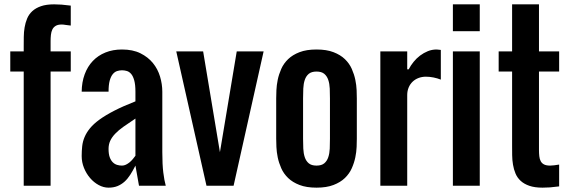

<svg xmlns="http://www.w3.org/2000/svg" viewBox="-20 -864 2641 893"><path d="M90.3 -531.2H27.8V-625H90.3V-648.9Q90.3 -669.9 90.6 -692.6Q90.8 -715.3 94.5 -736.8Q98.1 -758.3 106.2 -777.8Q114.3 -797.4 130.1 -812Q146 -826.7 170.7 -835.2Q195.3 -843.8 231.9 -843.8Q249.5 -843.8 266.1 -842.5Q282.7 -841.3 309.1 -837.9V-745.1Q297.4 -746.1 285.9 -748Q274.4 -750 267.1 -750Q249.5 -750 239 -743.7Q228.5 -737.3 223.4 -726.6Q218.3 -715.8 216.8 -701.7Q215.3 -687.5 215.3 -671.9V-625H309.1V-531.2H215.3V0H90.3Z M484.9 8.8Q461.4 8.8 439 -3.4Q416.5 -15.6 398.9 -36.1Q381.3 -56.6 370.6 -83Q359.9 -109.4 359.9 -138.2Q359.9 -162.1 362.3 -184.1Q364.7 -206.1 373.5 -226.8Q382.3 -247.6 398.7 -267.6Q415 -287.6 442.9 -307.9Q470.7 -328.1 511.5 -349.1Q552.2 -370.1 609.9 -392.6V-437.5Q609.9 -469.7 604.5 -489.5Q599.1 -509.3 590.3 -519.8Q581.5 -530.3 570.3 -533.7Q559.1 -537.1 547.4 -537.1Q535.6 -537.1 524.4 -533.4Q513.2 -529.8 504.4 -519Q495.6 -508.3 490.2 -488.8Q484.9 -469.2 484.9 -437.5H359.9Q360.4 -481.9 373.8 -518.3Q387.2 -554.7 411.6 -580.3Q436 -606 470.5 -619.9Q504.9 -633.8 547.4 -633.8Q597.7 -633.8 633.1 -616.2Q668.5 -598.6 691.2 -570.8Q713.9 -543 724.4 -507.8Q734.9 -472.7 734.9 -437.5V-156.2Q734.9 -99.1 739.5 -61.8Q744.1 -24.4 751 0H626.5L609.9 -93.8Q598.1 -70.3 585.9 -51.3Q573.7 -32.2 559.1 -19Q544.4 -5.9 526.4 1.5Q508.3 8.8 484.9 8.8ZM484.9 -171.4Q484.9 -147.9 490.2 -133.1Q495.6 -118.2 504.4 -109.4Q513.2 -100.6 524.4 -97.2Q535.6 -93.8 547.4 -93.8Q556.6 -93.8 565.7 -98.1Q574.7 -102.5 582.8 -109.1Q590.8 -115.7 597.7 -124Q604.5 -132.3 609.9 -139.6V-312.5Q578.1 -291.5 554.7 -274.9Q531.2 -258.3 515.9 -242.2Q500.5 -226.1 492.7 -209.2Q484.9 -192.4 484.9 -171.4Z M940.4 0 799.8 -625H924.8L1002.9 -156.2L1081.1 -625H1206.1L1066.4 0Z M1264.6 -406.2Q1264.6 -421.9 1265.6 -444.8Q1266.6 -467.8 1271.7 -492.9Q1276.9 -518.1 1288.1 -543.5Q1299.3 -568.8 1320.1 -588.9Q1340.8 -608.9 1373 -621.3Q1405.3 -633.8 1452.1 -633.8Q1499 -633.8 1531.2 -621.3Q1563.5 -608.9 1584.2 -588.9Q1605 -568.8 1616.2 -543.5Q1627.4 -518.1 1632.6 -492.9Q1637.7 -467.8 1638.7 -444.8Q1639.6 -421.9 1639.6 -406.2V-218.8Q1639.6 -203.1 1638.7 -180.2Q1637.7 -157.2 1632.6 -132.1Q1627.4 -106.9 1616.2 -81.5Q1605 -56.2 1584.2 -36.1Q1563.5 -16.1 1531.2 -3.7Q1499 8.8 1452.1 8.8Q1405.3 8.8 1373 -3.7Q1340.8 -16.1 1320.1 -36.1Q1299.3 -56.2 1288.1 -81.5Q1276.9 -106.9 1271.7 -132.1Q1266.6 -157.2 1265.6 -180.2Q1264.6 -203.1 1264.6 -218.8ZM1389.6 -218.8Q1389.6 -195.3 1390.6 -172.9Q1391.6 -150.4 1397.5 -132.8Q1403.3 -115.2 1416 -104.5Q1428.7 -93.8 1452.1 -93.8Q1475.6 -93.8 1488.3 -104.5Q1501 -115.2 1506.8 -132.8Q1512.7 -150.4 1513.7 -172.9Q1514.6 -195.3 1514.6 -218.8V-406.2Q1514.6 -429.7 1513.7 -452.1Q1512.7 -474.6 1506.8 -492.2Q1501 -509.8 1488.3 -520.5Q1475.6 -531.2 1452.1 -531.2Q1428.7 -531.2 1416 -520.5Q1403.3 -509.8 1397.5 -492.2Q1391.6 -474.6 1390.6 -452.1Q1389.6 -429.7 1389.6 -406.2Z M1874 -625V-541.5H1880.9Q1890.1 -559.6 1903.6 -576.2Q1917 -592.8 1933.8 -605.5Q1950.7 -618.2 1970 -626Q1989.3 -633.8 2010.3 -633.8Q2011.7 -633.8 2016.1 -633.3Q2020.5 -632.8 2030.3 -631.8V-493.7Q2014.6 -500 1996.1 -503.7Q1977.5 -507.3 1960.9 -507.3Q1942.4 -507.3 1926.5 -501.2Q1910.6 -495.1 1898.9 -483.9Q1887.2 -472.7 1880.6 -456.8Q1874 -440.9 1874 -421.9V0H1749V-625Z M2086.4 -625H2211.4V0H2086.4ZM2086.4 -843.8H2211.4V-718.8H2086.4Z M2361.8 -843.8H2486.8V-625H2580.6V-531.2H2486.8V-166.5Q2486.8 -150.9 2488.3 -137.5Q2489.7 -124 2494.9 -114.3Q2500 -104.5 2510.5 -99.1Q2521 -93.8 2538.6 -93.8Q2545.4 -93.8 2557.4 -95.2Q2569.3 -96.7 2580.6 -98.6V2.9Q2554.2 6.3 2537.6 7.6Q2521 8.8 2503.4 8.8Q2466.8 8.8 2442.1 0.2Q2417.5 -8.3 2401.6 -22.9Q2385.7 -37.6 2377.7 -56.9Q2369.6 -76.2 2366 -97.9Q2362.3 -119.6 2362.1 -142.3Q2361.8 -165 2361.8 -186V-531.2H2299.3V-625H2361.8Z"/></svg>

Font: tigers
Style: Regular
Weight: 400
Designer: vernon adams
Foundry: vernon adams
Version: Version 1.2